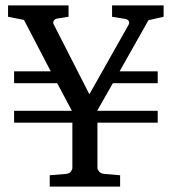

<svg xmlns="http://www.w3.org/2000/svg" viewBox="-20 -691 636 711"><path d="M529.8 -616.2 422.9 -426.8H564V-382.8H397.9L339.8 -280.8H564V-236.8H340.8V-68.8Q340.8 -63.5 347.2 -55.7Q353.5 -47.9 367.2 -46.9L424.8 -42V0H164.1V-42L223.1 -46.9Q236.8 -47.9 242.4 -55.7Q248 -63.5 248 -68.8V-236.8H32.2V-280.8H246.1L191.9 -382.8H32.2V-426.8H168L68.8 -617.2L9.8 -628.9V-670.9H233.9V-628.9L190.9 -622.1Q182.6 -620.6 179 -614Q175.3 -607.4 179.2 -600.1L311 -341.8L456.1 -599.1Q457.5 -601.1 458.3 -604.5Q459 -607.9 457.8 -611.1Q456.5 -614.3 453.1 -617.2Q449.7 -620.1 442.9 -621.1L395 -628.9V-670.9H585.9V-628.9Z"/></svg>

Font: BabelStone Ogham Stemless
Style: Regular
Weight: 400
Designer: Andrew West
Foundry: BabelStone
Version: Version 2.02 March 14, 2022